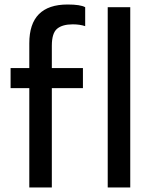

<svg xmlns="http://www.w3.org/2000/svg" viewBox="-20 -832 665 852"><path d="M210 0H110V-441H27V-530H110V-640Q110 -812 280 -812Q337 -812 358 -800V-716Q334 -724 303 -724Q257 -724 233.5 -704.5Q210 -685 210 -629V-530H348V-441H210ZM558 0H458V-800H558Z"/></svg>

Font: Tanohe Sans Medium
Style: Regular
Weight: 500
Designer: Village Type and Design LLC
Foundry: Cooper Hewitt Smithsonian Design Museum
Version: Version 1.00;September 29, 2021;FontCreator 13.0.0.2655 64-b